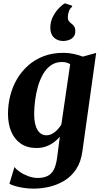

<svg xmlns="http://www.w3.org/2000/svg" viewBox="-20 -869 606 1141"><path d="M469.5 31Q461 93.5 432.8 136.2Q404.5 179 363.2 204.2Q322 229.5 274.2 240.8Q226.5 252 179 252Q150.5 252 122.2 247.8Q94 243.5 71.2 237Q48.5 230.5 36 223L66 123Q74 136 96 151.2Q118 166.5 146.8 177.5Q175.5 188.5 204 188.5Q238 188.5 261.8 177.2Q285.5 166 299.5 139.5Q313.5 113 319.5 67.5L335.5 -56.5Q321 -39 300.8 -23.8Q280.5 -8.5 254.5 1Q228.5 10.5 196.5 10.5Q141 10.5 103.2 -15.8Q65.5 -42 46.5 -87.5Q27.5 -133 27.5 -192.5Q27.5 -247 40.8 -300Q54 -353 81 -399Q108 -445 147.8 -480.2Q187.5 -515.5 239.8 -535.2Q292 -555 357.5 -555Q388.5 -555 419.5 -548.2Q450.5 -541.5 472 -532.5L551.5 -554.5ZM397 -487.5Q388.5 -493 376 -496.8Q363.5 -500.5 348 -500.5Q310.5 -500.5 282.8 -481Q255 -461.5 236 -428.5Q217 -395.5 205.5 -355Q194 -314.5 188.5 -271.8Q183 -229 183 -190.5Q183 -159 188.2 -135.5Q193.5 -112 203 -96.5Q212.5 -81 225.8 -73Q239 -65 255 -65Q273.5 -65 290.5 -74.2Q307.5 -83.5 321.2 -98.2Q335 -113 344.5 -128.5ZM354.5 -625.5Q321.5 -625.5 300 -646.5Q278.5 -667.5 279 -706Q279.5 -742 295.8 -772.5Q312 -803 332.8 -823.2Q353.5 -843.5 365.5 -849H367.5L408 -835L409 -828.5Q397 -821.5 390 -802.8Q383 -784 383 -766.5Q383 -751.5 389 -743.8Q395 -736 404 -729Q413.5 -723 420.5 -712Q427.5 -701 427.5 -683.5Q427.5 -662 416 -649Q404.5 -636 388.2 -630.8Q372 -625.5 357.5 -625.5Z"/></svg>

Font: Merriweather 48pt ExtraBold
Style: Italic
Weight: 800
Italic angle: -7.8°
Version: Version 2.101